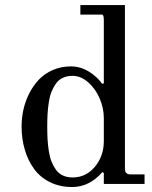

<svg xmlns="http://www.w3.org/2000/svg" viewBox="-20 -732 606 764"><path d="M269 -25.9Q322.3 -25.9 357.7 -68.6Q393.1 -111.3 393.1 -169.9V-262.2Q393.1 -301.3 376.7 -339.8Q360.4 -378.4 331.1 -404.3Q301.8 -430.2 269 -430.2Q247.1 -430.2 230.2 -422.4Q213.4 -414.6 202.6 -399.4Q191.9 -384.3 184.8 -366.5Q177.7 -348.6 174.1 -324.2Q170.4 -299.8 169.2 -277.8Q168 -255.9 168 -228Q168 -200.2 169.2 -178.2Q170.4 -156.2 174.1 -131.8Q177.7 -107.4 184.8 -89.6Q191.9 -71.8 202.6 -56.6Q213.4 -41.5 230.2 -33.7Q247.1 -25.9 269 -25.9ZM393.1 0V-43.9L387.2 -46.9Q335.4 12.2 267.1 12.2Q218.3 12.2 179.4 -6.8Q140.6 -25.9 116.2 -59.1Q91.8 -92.3 78.9 -135.5Q65.9 -178.7 65.9 -228Q65.9 -262.2 73.2 -295.7Q80.6 -329.1 96.4 -360.4Q112.3 -391.6 134.8 -415.3Q157.2 -439 190.2 -453.4Q223.1 -467.8 262.2 -467.8Q299.8 -467.8 333.3 -447.3Q366.7 -426.8 386.2 -398.9L393.1 -399.9V-651.9Q393.1 -673.8 386.2 -673.8H299.8V-711.9H477.1V-60.1Q477.1 -38.1 499 -38.1H555.2V0Z"/></svg>

Font: New Heterodox Mono
Style: Book
Weight: 400
Designer: Hao Chi Kiang <hello@hckiang.com>, Alexey Kryukov <alexios@thessalonica.org.ru>
Version: Version 0.0.3